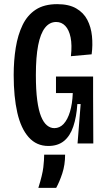

<svg xmlns="http://www.w3.org/2000/svg" viewBox="-20 -692 518 926"><path d="M213 12Q156 12 118.5 -30Q81 -72 63.5 -148.5Q46 -225 46 -330Q46 -400 56 -462Q66 -524 89 -571.5Q112 -619 152.5 -645.5Q193 -672 256 -672Q312 -672 347.5 -651.5Q383 -631 401 -596.5Q419 -562 423.5 -518.5Q428 -475 422 -430L322 -421Q328 -475 320.5 -511.5Q313 -548 295 -567Q277 -586 251 -586Q219 -586 197 -558Q175 -530 164 -473.5Q153 -417 153 -330Q153 -258 159.5 -209Q166 -160 178 -130.5Q190 -101 206.5 -87.5Q223 -74 242 -74Q268 -74 287 -94.5Q306 -115 317.5 -153Q329 -191 331 -243H250V-323H429V-230L430 0H354L369 -190H353Q349 -128 333.5 -82Q318 -36 288.5 -12Q259 12 213 12ZM165 214Q185 150 189 114.5Q193 79 193 54H294Q294 103 280.5 144Q267 185 251 214Z"/></svg>

Font: Bricolage Grotesque 24pt Condensed Medium
Style: Regular
Weight: 500
Width: 3
Designer: Mathieu Triay
Foundry: Atelier Triay
Version: Version 1.001;gftools[0.9.33.dev8+g029e19f]